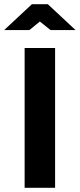

<svg xmlns="http://www.w3.org/2000/svg" viewBox="-60 -900 382 920"><path d="M58 -670V0H204V-670ZM-40 -756H81L131 -797L182 -756H302L169 -880H93Z"/></svg>

Font: LT Wave Bold
Style: Regular
Weight: 700
Designer: Daniel Lyons
Version: Version 2.5 (Glyphs App)